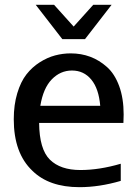

<svg xmlns="http://www.w3.org/2000/svg" viewBox="-20 -763 574 795"><path d="M285 -653 366 -743H442L332 -601H238L128 -743H204ZM147 -325H395Q389 -396 358 -433.5Q327 -471 278 -471Q230 -471 194.5 -434.5Q159 -398 147 -325ZM142 -254Q143 -145 186.5 -102Q230 -59 313 -59Q391 -59 480 -85V-14Q391 12 309 12Q183 12 114 -56Q37 -129 37 -269Q37 -329 51.5 -377Q66 -425 89.5 -455Q113 -485 144.5 -505Q176 -525 208 -533.5Q240 -542 273 -542Q316 -542 353.5 -528Q391 -514 423 -485.5Q455 -457 473.5 -406.5Q492 -356 492 -289Q492 -272 491 -254Z"/></svg>

Font: AbakuTLSymSans
Style: Regular
Weight: 400
Version: Version 2007.05.04